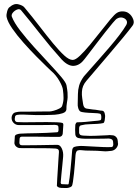

<svg xmlns="http://www.w3.org/2000/svg" viewBox="-20 -855 700 961"><path d="M227 -297Q235 -297 249.5 -301Q264 -305 276.5 -311.5Q289 -318 291 -325Q298 -346 298 -364.5Q298 -383 295 -405Q294 -420 277.5 -449.5Q261 -479 235 -501Q235 -501 214 -521Q193 -541 161.5 -573Q130 -605 97.5 -641.5Q65 -678 41.5 -712Q18 -746 13 -770Q11 -782 16 -799Q21 -816 29 -820Q50 -839 72 -833.5Q94 -828 102 -818Q143 -769 179 -722Q215 -675 246 -637.5Q277 -600 301.5 -577.5Q326 -555 344 -555Q358 -555 380.5 -576.5Q403 -598 430 -630.5Q457 -663 483.5 -697Q510 -731 532 -757.5Q554 -784 566 -791Q579 -799 596.5 -798Q614 -797 625 -788Q639 -778 646.5 -759Q654 -740 643 -726Q625 -702 594 -664.5Q563 -627 528 -586Q493 -545 462 -508.5Q431 -472 413 -451Q391 -426 390 -395Q389 -380 391.5 -364Q394 -348 396 -334Q399 -314 413 -311.5Q427 -309 444 -307Q459 -306 471.5 -303.5Q484 -301 491 -301Q501 -300 504 -287.5Q507 -275 506 -270Q506 -264 504 -252.5Q502 -241 497 -239Q484 -236 466 -235Q448 -234 431.5 -233.5Q415 -233 407 -232Q394 -230 384.5 -227.5Q375 -225 376 -208V-190Q378 -180 386 -178Q390 -177 394.5 -176.5Q399 -176 403 -176Q431 -174 460 -175.5Q489 -177 517 -178Q528 -180 541 -178Q552 -178 560 -170.5Q568 -163 569 -152Q570 -148 570 -144.5Q570 -141 570 -138Q571 -138 571 -137Q571 -124 561.5 -113Q552 -102 538 -100Q528 -99 517.5 -98Q507 -97 499 -98Q465 -101 434 -101Q403 -101 391 -103Q378 -105 369 -102Q360 -99 358 -79Q357 -63 355 -38Q353 -13 350.5 12Q348 37 345 55.5Q342 74 339 77Q334 82 324 84.5Q314 87 305 86Q297 86 286.5 85.5Q276 85 270 81Q263 76 265 70Q265 60 266.5 38.5Q268 17 269.5 -8.5Q271 -34 272.5 -57Q274 -80 275 -93Q277 -110 258.5 -111.5Q240 -113 224 -113Q169 -114 132 -113.5Q95 -113 76 -114Q69 -115 61.5 -121Q54 -127 52 -138L54 -168Q53 -179 64.5 -182.5Q76 -186 81 -186Q94 -187 117 -187.5Q140 -188 165.5 -188.5Q191 -189 213.5 -190Q236 -191 249 -192Q258 -193 265.5 -193Q273 -193 273 -206Q273 -218 271.5 -223.5Q270 -229 254 -230Q248 -230 227.5 -229.5Q207 -229 179.5 -229Q152 -229 124 -229Q96 -229 74 -229Q59 -229 48.5 -239.5Q38 -250 38 -265V-266Q38 -275 43.5 -283Q49 -291 59 -293Q71 -296 82 -296Q91 -296 111 -296Q131 -296 154.5 -296.5Q178 -297 198 -297Q218 -297 227 -297ZM162 -279Q152 -279 133.5 -280Q115 -281 96.5 -281.5Q78 -282 66 -280Q55 -278 55 -268Q54 -265 54 -262Q54 -259 54 -256Q56 -245 66 -244Q76 -243 100 -243Q124 -243 154.5 -243.5Q185 -244 214 -244Q243 -244 264.5 -243Q286 -242 291 -240Q297 -239 297 -230L294 -186Q292 -172 278 -170H239Q194 -171 152 -171Q110 -171 90 -171Q78 -171 78 -159L77 -141Q77 -128 90 -128Q97 -128 121 -128Q145 -128 174.5 -128.5Q204 -129 230 -129.5Q256 -130 267 -130Q281 -130 289.5 -111.5Q298 -93 296 -70Q295 -54 292 -28Q289 -2 287 22Q285 46 284 57Q283 59 285 63.5Q287 68 295 67L319 68Q324 68 324 63Q326 54 328.5 33.5Q331 13 333.5 -12.5Q336 -38 338 -62Q340 -86 341 -100Q342 -116 351.5 -119.5Q361 -123 376 -124Q382 -125 401.5 -124Q421 -123 446.5 -121.5Q472 -120 496.5 -119Q521 -118 538 -119Q543 -119 545 -123.5Q547 -128 547 -132Q547 -138 546 -146Q545 -154 540 -157Q533 -162 519 -161.5Q505 -161 500 -161Q480 -161 454.5 -160.5Q429 -160 407 -160.5Q385 -161 373 -164Q359 -167 357 -182Q356 -190 356 -205.5Q356 -221 357 -231Q358 -235 360.5 -239Q363 -243 367 -243Q387 -243 409 -245Q431 -247 448 -249Q465 -251 470 -251Q475 -252 481.5 -253Q488 -254 487 -272Q486 -285 480 -286Q474 -287 469 -288Q463 -289 443 -289.5Q423 -290 404.5 -292Q386 -294 382 -297Q375 -302 371.5 -314Q368 -326 369 -336Q370 -363 370 -384Q370 -405 376 -426.5Q382 -448 400 -473Q400 -473 400.5 -473Q401 -473 401 -474Q408 -482 427.5 -504Q447 -526 473.5 -556Q500 -586 527.5 -618Q555 -650 577.5 -679.5Q600 -709 612 -730Q619 -743 613 -753Q607 -763 593.5 -766.5Q580 -770 566 -762Q561 -760 544.5 -740.5Q528 -721 506 -693Q484 -665 462 -636Q440 -607 423.5 -585.5Q407 -564 403 -559Q380 -528 350.5 -525.5Q321 -523 289 -557Q233 -619 182.5 -683.5Q132 -748 86 -803Q79 -812 66.5 -807.5Q54 -803 45 -792.5Q36 -782 39 -772Q51 -741 81.5 -701.5Q112 -662 150 -620Q188 -578 224.5 -539Q261 -500 286 -470.5Q311 -441 313 -427Q317 -405 318 -392Q319 -379 318.5 -368Q318 -357 315 -341Q312 -321 312.5 -311Q313 -301 305 -294Q295 -287 275 -283.5Q255 -280 236 -280Q217 -279 199 -279Q181 -279 162 -279Z"/></svg>

Font: Shizuru
Style: Regular
Weight: 400
Version: Version 1.000